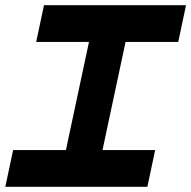

<svg xmlns="http://www.w3.org/2000/svg" viewBox="-30 -720 736 740"><path d="M-9.5 0 20.5 -141.5H224L313 -558.5H109.5L139.5 -700H687L657 -558.5H454L365 -141.5H568L538 0Z"/></svg>

Font: Tourney Expanded Black
Style: Italic
Weight: 900
Width: 7
Italic angle: -12°
Designer: Tyler Finck
Foundry: Etcetera Type Co
Version: Version 1.010; ttfautohint (v1.8.3)